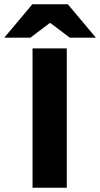

<svg xmlns="http://www.w3.org/2000/svg" viewBox="-78 -877 468 897"><path d="M74 0V-651H234V0ZM-58 -701 73 -857H239L370 -701H248L158 -769H154L64 -701Z"/></svg>

Font: Source Sans 3 ExtraLight ExtraBold
Style: Regular
Weight: 800
Version: Version 3.052;hotconv 1.1.0;makeotfexe 2.6.0